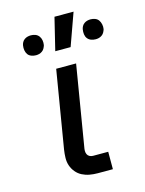

<svg xmlns="http://www.w3.org/2000/svg" viewBox="-115 -825 674 894"><g transform="rotate(-15 222.0 -378.0)"><path d="M316 0H243Q223 0 204 -3.5Q185 -7 168.5 -15.5Q152 -24 140 -38.5Q128 -53 122 -70.5Q116 -88 116.5 -108Q117 -128 120 -147L182 -520H278L214 -134Q212 -125 212 -116Q212 -107 215.5 -99.5Q219 -92 226.5 -88Q234 -84 243 -84H316ZM396 -605Q384 -605 373.5 -609Q363 -613 356.5 -621.5Q350 -630 348.5 -641.5Q347 -653 349 -665Q350 -672 354 -679.5Q358 -687 365 -692Q372 -697 380 -699Q388 -701 396 -701Q407 -701 417.5 -697Q428 -693 434 -684.5Q440 -676 442.5 -664.5Q445 -653 443 -641Q441 -634 437 -626.5Q433 -619 426 -614Q419 -609 411.5 -607Q404 -605 396 -605ZM108 -605Q97 -605 86 -609Q75 -613 69 -621.5Q63 -630 61 -641.5Q59 -653 61 -665Q62 -672 66 -679.5Q70 -687 77 -692Q84 -697 92 -699Q100 -701 108 -701Q120 -701 130 -697Q140 -693 146.5 -684.5Q153 -676 155 -664.5Q157 -653 155 -641Q153 -634 149 -626.5Q145 -619 138 -614Q131 -609 123.5 -607Q116 -605 108 -605ZM199 -600 237 -756H329L273 -600Z"/></g></svg>

Font: Iosevka Aile Medium
Style: Italic
Weight: 500
Italic angle: -9°
Designer: Belleve Invis
Foundry: Belleve Invis
Version: Version 31.1.0; ttfautohint (v1.8.4)